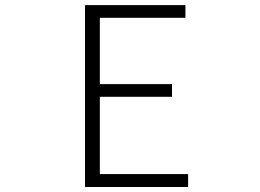

<svg xmlns="http://www.w3.org/2000/svg" viewBox="-20 -749 1040 769"><path d="M320.3 0V-728.5H722.7V-677.7H379.9V-412.1H668.9V-361.3H379.9V-51.8H733.4V0Z"/></svg>

Font: GenEi Gothic M Light
Style: Regular
Weight: 300
Designer: o_tamon (Modified); [Source Han Sans]
Ryoko NISHIZUKA  (kana & ideographs); Paul D. Hunt (Latin, Greek & Cyrillic); Wenl
Version: Version 1.1a;Original Version 1.004